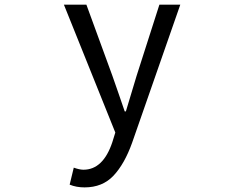

<svg xmlns="http://www.w3.org/2000/svg" viewBox="-20 -563 1040 817"><path d="M339.8 234.4Q304.7 234.4 276.4 222.7L293.9 150.4Q318.4 159.2 335 159.2Q418.9 159.2 458 42L470.7 1L252 -543H347.7L458 -241.2Q466.8 -215.8 485.4 -162.6Q503.9 -109.4 510.7 -88.9H515.6Q551.8 -209 561.5 -241.2L658.2 -543H747.1L542 44.9Q509.8 134.8 462.9 184.6Q416 234.4 339.8 234.4Z"/></svg>

Font: Gen Shin Gothic Monospace Regular
Style: Regular
Weight: 400
Designer: [Source Han Sans]
Ryoko NISHIZUKA  (kana & ideographs); Paul D. Hunt (Latin, Greek & Cyrillic); Wenlong ZHANG  (bopomofo
Version: Version 1.002.20150607